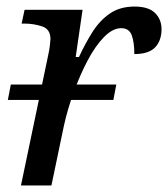

<svg xmlns="http://www.w3.org/2000/svg" viewBox="-20 -566 513 586"><path d="M4 -261 13 -308H335L326 -261ZM128 -402Q131 -416 132.5 -429.5Q134 -443 134 -447Q134 -477 108.5 -485.5Q83 -494 54 -494H46L55 -536H232L211 -392H221Q240 -433 262 -468Q284 -503 315 -524.5Q346 -546 391 -546Q433 -546 453 -526.5Q473 -507 473 -477Q473 -442 453.5 -421.5Q434 -401 390 -401Q390 -437 382 -458.5Q374 -480 350 -480Q324 -480 297.5 -453Q271 -426 247.5 -381.5Q224 -337 205 -284.5Q186 -232 175 -182L137 0H44Z"/></svg>

Font: Noto Serif
Style: Italic
Weight: 400
Italic angle: -12°
Designer: Monotype Design Team
Foundry: Monotype Imaging Inc.
Version: Version 2.013